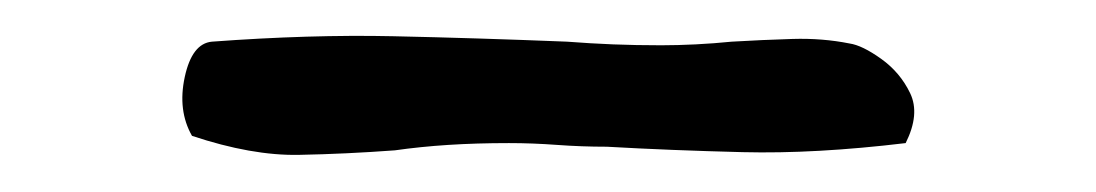

<svg xmlns="http://www.w3.org/2000/svg" viewBox="-20 -372 605 106"><path d="M480 -293Q430 -287 390 -288Q350 -289 315 -291Q301 -291 287.5 -292Q274 -293 261 -293Q243 -293 227.5 -292Q212 -291 198 -289Q171 -287 145 -286.5Q119 -286 86 -297Q78 -311 82 -329.5Q86 -348 97 -349Q151 -353 197 -352Q243 -351 293 -349Q306 -348 318.5 -347.5Q331 -347 345 -347Q354 -347 364 -347.5Q374 -348 384 -349Q401 -350 417.5 -350.5Q434 -351 449 -348Q456 -347 466.5 -339.5Q477 -332 482.5 -320.5Q488 -309 480 -293Z"/></svg>

Font: Yuji Syuku
Style: Regular
Weight: 400
Designer: Kataoka Yuji
Foundry: Kinuta Font Factory
Version: Version 3.002